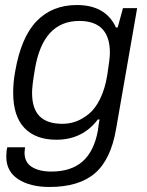

<svg xmlns="http://www.w3.org/2000/svg" viewBox="-20 -558 580 760"><path d="M175.8 182.1Q99.6 182.1 52.2 151.4Q4.9 120.6 4.9 62Q4.9 41 8.8 24.9H79.1Q77.1 40.5 77.1 45.9Q77.1 85 106.4 103Q135.7 121.1 183.1 121.1Q261.2 121.1 306.6 81.3Q352.1 41.5 367.2 -40Q368.2 -49.8 370.8 -66.4Q373.5 -83 374 -85H367.2Q306.6 -4.9 203.1 -4.9Q121.1 -4.9 76.7 -51.5Q32.2 -98.1 32.2 -190.9Q32.2 -233.9 40 -274.9Q63.5 -411.1 125.2 -474.6Q187 -538.1 284.2 -538.1Q398.4 -538.1 439 -449.2H445.8L466.8 -525.9H522.9L439.9 -49.8Q419.4 72.8 356.2 127.4Q293 182.1 175.8 182.1ZM227.1 -67.9Q254.9 -67.9 280.5 -77.1Q306.2 -86.4 331.5 -106.9Q356.9 -127.4 376.5 -167.2Q396 -207 404.8 -262.2Q415 -326.7 415 -349.1Q415 -475.1 293.9 -475.1Q149.9 -475.1 118.2 -284.2Q106.9 -219.2 106.9 -190.9Q106.9 -127.9 136.7 -97.9Q166.5 -67.9 227.1 -67.9Z"/></svg>

Font: Archivo Light
Style: Italic
Weight: 300
Italic angle: -10°
Designer: Hector Gatti
Foundry: Omnibus-Type
Version: Version 2.001